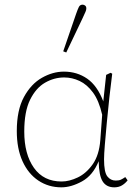

<svg xmlns="http://www.w3.org/2000/svg" viewBox="-20 -790 595 823"><path d="M84 -226Q84 -129 125.5 -70.5Q167 -12 244 -12Q277 -12 313.5 -29.5Q350 -47 377.5 -86Q405 -125 410 -190L418 -298Q404 -359 378.5 -393.5Q353 -428 321 -443Q289 -458 255 -458Q212 -458 173 -435.5Q134 -413 109 -362.5Q84 -312 84 -226ZM243 13Q188 13 144.5 -16Q101 -45 76.5 -99Q52 -153 52 -228Q52 -318 82.5 -374Q113 -430 159.5 -456.5Q206 -483 254 -483Q310 -483 353.5 -453Q397 -423 423 -355V-358L435 -469L454 -478L461 -474Q455 -429 449 -374Q443 -319 438 -266Q433 -213 429.5 -170.5Q426 -128 426 -107Q426 -52 440 -34Q454 -16 476 -16Q490 -16 498.5 -20Q507 -24 517 -31L527 -17Q517 -4 503 4.5Q489 13 470 13Q436 13 420 -12.5Q404 -38 403 -99Q378 -38 331.5 -12.5Q285 13 243 13ZM251 -570 306 -730Q313 -750 318 -760Q323 -770 334 -770Q340 -770 345 -766Q350 -762 350 -754Q350 -747 346.5 -739.5Q343 -732 334 -712L264 -565Z"/></svg>

Font: Source Serif Pro ExtraLight
Style: Regular
Weight: 200
Designer: Frank Grießhammer
Foundry: Adobe Systems Incorporated
Version: Version 3.001;hotconv 1.0.111;makeotfexe 2.5.65597